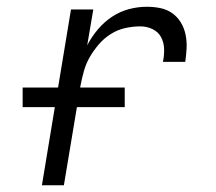

<svg xmlns="http://www.w3.org/2000/svg" viewBox="-20 -548 640 568"><path d="M104 0 190 -520H256L238 -414Q251 -439 269.5 -461Q288 -483 311.5 -498.5Q335 -514 361.5 -521Q388 -528 414 -528Q435 -528 454.5 -524Q474 -520 489.5 -509Q505 -498 515 -481.5Q525 -465 529 -445.5Q533 -426 532 -405.5Q531 -385 528 -365H462Q466 -384 465.5 -403Q465 -422 456.5 -438Q448 -454 431 -462Q414 -470 395 -470Q373 -470 350.5 -465Q328 -460 308 -447.5Q288 -435 272.5 -417Q257 -399 245.5 -379Q234 -359 228 -337Q222 -315 218 -294L169 0ZM47 -231V-289H349V-231Z"/></svg>

Font: Iosevka SS04 Light Extended
Style: Italic
Weight: 300
Width: 7
Italic angle: -9°
Monospace: yes
Designer: Belleve Invis
Foundry: Belleve Invis
Version: Version 19.0.0; ttfautohint (v1.8.4)